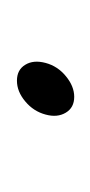

<svg xmlns="http://www.w3.org/2000/svg" viewBox="43 -356 111 238"><g transform="rotate(90 99.0 -236.5)"><path d="M79.5 -201.5Q66 -201.5 59.8 -211.8Q53.5 -222 57.5 -237Q61.5 -252 74 -262.2Q86.5 -272.5 99.5 -272.5Q113 -272.5 119.2 -262Q125.5 -251.5 121.5 -237Q117.5 -222 105.2 -211.8Q93 -201.5 79.5 -201.5Z"/></g></svg>

Font: Fraunces 72pt Thin
Style: Italic
Weight: 100
Italic angle: -16°
Version: Version 1.000;[b76b70a41]